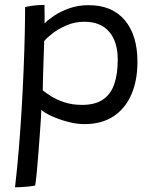

<svg xmlns="http://www.w3.org/2000/svg" viewBox="-20 -562 644 799"><path d="M42.5 217.5Q51 144.5 58 61.5Q65 -21.5 70 -106.5Q75 -191.5 78.2 -271Q81.5 -350.5 83 -417.8Q84.5 -485 84.5 -532.5Q100.5 -537 123 -539.2Q145.5 -541.5 165 -541.5Q165.5 -530 165.5 -506.2Q165.5 -482.5 165.5 -464.5Q178.5 -478.5 204.8 -496.2Q231 -514 267.8 -527.2Q304.5 -540.5 349 -540.5Q446.5 -540.5 499.2 -478Q552 -415.5 552 -304.5Q552 -226.5 526.5 -168.2Q501 -110 452 -77.8Q403 -45.5 331.5 -45.5Q298 -45.5 260.8 -55.5Q223.5 -65.5 193.5 -79.5Q163.5 -93.5 152 -105Q152 -94.5 150 -65Q148 -35.5 145.2 3.2Q142.5 42 139.2 82.8Q136 123.5 132.8 157.5Q129.5 191.5 126.5 210Q112.5 213 96 214.5Q79.5 216 65 216.8Q50.5 217.5 42.5 217.5ZM321.5 -125.5Q376.5 -125.5 409 -148Q441.5 -170.5 455.8 -212.8Q470 -255 470 -313.5Q470 -388.5 434.2 -430Q398.5 -471.5 331 -471.5Q290.5 -471.5 255.5 -456Q220.5 -440.5 196.5 -421.5Q172.5 -402.5 164 -391Q163.5 -382.5 162.8 -356.2Q162 -330 160.8 -296.8Q159.5 -263.5 158.8 -233Q158 -202.5 158 -186Q168.5 -177 191 -162.5Q213.5 -148 246.5 -136.8Q279.5 -125.5 321.5 -125.5Z"/></svg>

Font: Grandstander Thin Light
Style: Regular
Weight: 300
Version: Version 1.200